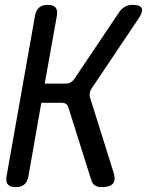

<svg xmlns="http://www.w3.org/2000/svg" viewBox="-20 -760 640 790"><path d="M44 10Q22 10 12.5 -1Q3 -12 7 -35L124 -695Q128 -718 141 -729Q154 -740 176 -740Q199 -740 208.5 -729Q218 -718 214 -695L164 -416H252Q262 -416 270 -420.5Q278 -425 285 -434L471 -711Q481 -725 494.5 -732.5Q508 -740 524 -740Q558 -740 563.5 -725.5Q569 -711 549 -682L357 -396Q351 -387 349.5 -378Q348 -369 350 -360L447 -51Q457 -20 445 -5Q433 10 398 10Q381 10 370 2.5Q359 -5 355 -21L261 -319Q258 -328 251.5 -332.5Q245 -337 235 -337H150L97 -35Q93 -12 80 -1Q67 10 44 10Z"/></svg>

Font: Maple Mono
Style: Italic
Weight: 400
Italic angle: -10°
Monospace: yes
Designer: subframe7536
Version: Version 7.300